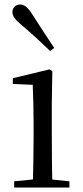

<svg xmlns="http://www.w3.org/2000/svg" viewBox="-20 -838 372 858"><path d="M43.3 0H290.3V-27.8L184.5 -38.6H153.1L43.3 -27.8ZM126.3 0H214.7C212.5 -48.6 211.5 -160.9 211.5 -228.5V-380.2L213.9 -519.8L201.7 -528L37.3 -488.6V-463L126.3 -458.9C128.3 -408.8 130.1 -356.4 130.1 -288.8V-228.5C130.1 -160.9 128.3 -48.6 126.3 0ZM222.1 -624C190.6 -672 157.8 -720.3 124.9 -773C103.8 -805.8 88.9 -817.9 69.9 -817.9C52.4 -817.9 35.4 -805.4 35.4 -783.8C35.4 -766.3 48.2 -749.1 79 -723.8C122.9 -687.2 163.4 -649.2 204 -610.1Z"/></svg>

Font: Source Han Serif TW VF
Style: Regular
Weight: 250
Designer: Ryoko NISHIZUKA 西塚涼子 (kana & ideographs); Frank Grießhammer (Latin, Greek & Cyrillic); Wenlong ZHANG 张文龙 (bopomofo); San
Foundry: Adobe
Version: Version 2.002;hotconv 1.1.0;makeotfexe 2.6.0